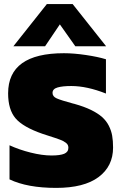

<svg xmlns="http://www.w3.org/2000/svg" viewBox="-20 -916 597 946"><path d="M45.9 -688 210.9 -896H337.9L502.9 -688H351.1L274.9 -795.9L202.1 -688ZM256.8 9.8Q114.7 9.8 26.9 -32.2V-200.2Q74.7 -178.2 131.3 -164.1Q188 -149.9 233.9 -149.9Q275.9 -149.9 296.4 -158.4Q316.9 -167 316.9 -188Q316.9 -194.8 314.5 -200.7Q312 -206.5 305.7 -211.4Q299.3 -216.3 293.2 -220Q287.1 -223.6 273.9 -228.5Q260.7 -233.4 251 -236.6Q241.2 -239.7 221.7 -246.1Q202.1 -252.4 189 -256.8Q93.3 -290 56.6 -333Q20 -376 20 -456.1Q20 -653.8 294.9 -653.8Q343.8 -653.8 403.1 -645Q462.4 -636.2 502 -624V-455.1Q408.2 -492.2 331.1 -492.2Q288.6 -492.2 263.7 -485.1Q238.8 -478 238.8 -458Q238.8 -440.4 259.5 -431.2Q280.3 -421.9 341.8 -405.3Q343.3 -405.3 344 -405Q344.7 -404.8 345.9 -404.5Q347.2 -404.3 348.1 -403.8Q395 -390.6 428.5 -374.3Q461.9 -357.9 482.9 -339.4Q503.9 -320.8 516.1 -296.6Q528.3 -272.5 532.7 -247.3Q537.1 -222.2 537.1 -189Q537.1 -96.7 465.6 -43.5Q394 9.8 256.8 9.8Z"/></svg>

Font: Kanit ExtraBold
Style: Regular
Weight: 800
Designer: Katatrad Team
Foundry: CadsonDemak
Version: Version 1.000;PS 001.000;hotconv 1.0.88;makeotf.lib2.5.64775